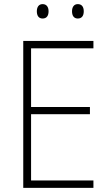

<svg xmlns="http://www.w3.org/2000/svg" viewBox="-20 -913 530 933"><path d="M159 -858C159 -837 168 -823 187 -823C207 -823 216 -837 216 -858C216 -878 207 -893 187 -893C168 -893 159 -878 159 -858ZM330 -858C330 -837 339 -823 358 -823C378 -823 387 -837 387 -858C387 -879 378 -893 358 -893C339 -893 330 -878 330 -858ZM434 0V-36H131V-358H417V-393H131V-678H434V-714H93V0Z"/></svg>

Font: Noto Sans Lao UI SemCond ExtLt
Style: Regular
Weight: 200
Width: 4
Designer: Monotype Design Team
Foundry: Monotype Imaging Inc.
Version: Version 2.000